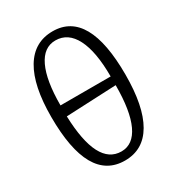

<svg xmlns="http://www.w3.org/2000/svg" viewBox="-188 -900 951 1031"><g transform="rotate(-30 287.5 -384.0)"><path d="M285 14Q58 14 58 -387Q58 -580 118.5 -681Q179 -782 294 -782Q517 -782 517 -385Q517 -189 458 -87.5Q399 14 285 14ZM132 -416H443Q443 -570 401.5 -651Q360 -732 282 -732Q209 -732 170.5 -651Q132 -570 132 -416ZM293 -38Q366 -38 404.5 -120.5Q443 -203 443 -362L132 -348Q142 -38 293 -38Z"/></g></svg>

Font: Literata 12pt Light
Style: Regular
Weight: 300
Designer: Latin by Veronika Burian and Jose Scaglione. Greek by Irene Vlachou. Cyrillic by Vera Evstafieva.
Foundry: TypeTogether
Version: Version 3.002